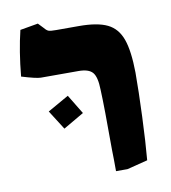

<svg xmlns="http://www.w3.org/2000/svg" viewBox="-71 -650 647 725"><g transform="rotate(-10 252.0 -288.0)"><path d="M315 -70Q315 -237 312 -301Q311 -350 296 -367.5Q281 -385 242 -385H98Q81 -385 25 -402Q34 -498 53 -576L122 -588L141 -568Q150 -557 157.5 -554.5Q165 -552 186 -552H273Q344 -552 382 -533.5Q420 -515 436 -470Q452 -425 453 -342Q453 -271 449 -173Q445 -75 439 -8L360 12H316Q316 -36 315 -70ZM105 -254 186 -300 231 -226 152 -180Z"/></g></svg>

Font: Suez One
Style: Regular
Weight: 400
Version: Version 1.000